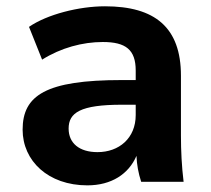

<svg xmlns="http://www.w3.org/2000/svg" viewBox="-20 -569 659 601"><path d="M253.4 11.2C329.1 11.2 382.8 -24.4 407.2 -81.1C408.2 -54.2 413.1 -26.9 421.9 0H554.7C548.8 -47.9 546.4 -97.2 546.4 -144.5V-332C546.4 -483.4 464.8 -549.3 308.6 -549.3C227.1 -549.3 127.4 -523.9 70.8 -484.9L111.8 -382.3C170.9 -419.4 238.3 -437.5 301.8 -437.5C373.5 -437.5 404.8 -413.6 404.8 -348.1V-318.4H360.8C123.5 -318.4 50.8 -270.5 50.8 -163.1C50.8 -65.4 130.9 11.2 253.4 11.2ZM285.2 -92.8C228 -92.8 194.8 -121.1 194.8 -166.5C194.8 -216.3 231.4 -241.2 361.8 -241.2H404.8V-209C404.8 -136.2 352.5 -92.8 285.2 -92.8Z"/></svg>

Font: Winston
Style: Bold
Weight: 700
Designer: Vernon Adams, Kim Jin-seong, David Berlow, Cristiano Sobral
Foundry: The Winston Project Authors
Version: Version 3.004